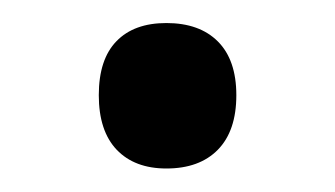

<svg xmlns="http://www.w3.org/2000/svg" viewBox="-20 -135 288 165"><path d="M123 -115.2Q151.4 -115.2 167.2 -99.4Q183.1 -83.5 183.1 -53.2Q183.1 -22.5 167.2 -6.3Q151.4 9.8 123 9.8Q95.7 9.8 80.3 -6.3Q64.9 -22.5 64.9 -53.2Q64.9 -84 80.1 -99.6Q95.2 -115.2 123 -115.2Z"/></svg>

Font: Noto Sans Oriya
Style: Regular
Weight: 400
Designer: Monotype Design team
Foundry: Monotype Imaging Inc.
Version: Version 1.00 uh